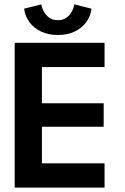

<svg xmlns="http://www.w3.org/2000/svg" viewBox="-20 -855 571 875"><path d="M47 -660H456.5V-549.5H171V-384.5H452.5V-277.5H171V-110.5H456.5V0H47ZM243.5 -695.5Q200 -695.5 166.8 -711.5Q133.5 -727.5 113.8 -754.5Q94 -781.5 90 -815.5L168.5 -835Q170.5 -820 179.2 -803.2Q188 -786.5 204 -774.8Q220 -763 243.5 -763Q267.5 -763 283.2 -774.8Q299 -786.5 307.8 -803.2Q316.5 -820 318.5 -835L397 -815.5Q393.5 -783 374 -755.5Q354.5 -728 321.5 -711.8Q288.5 -695.5 243.5 -695.5Z"/></svg>

Font: League Spartan Thin SemiBold
Style: Regular
Weight: 600
Version: Version 2.002